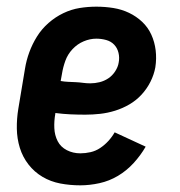

<svg xmlns="http://www.w3.org/2000/svg" viewBox="-20 -548 540 576"><path d="M221 8Q190 8 161 2.5Q132 -3 107.5 -17.5Q83 -32 65.5 -54.5Q48 -77 39.5 -104.5Q31 -132 30.5 -162Q30 -192 35 -222L55 -342Q59 -367 68 -391.5Q77 -416 91 -438.5Q105 -461 125.5 -479Q146 -497 170 -508.5Q194 -520 219 -524Q244 -528 269 -528Q295 -528 320 -524Q345 -520 367 -509.5Q389 -499 406.5 -482.5Q424 -466 434 -444Q444 -422 447 -397Q450 -372 446 -346Q442 -324 431.5 -303Q421 -282 405 -264.5Q389 -247 368.5 -235Q348 -223 325.5 -216Q303 -209 280.5 -206.5Q258 -204 236 -204Q213 -204 191 -205Q169 -206 146 -209V-207Q142 -185 143 -163.5Q144 -142 153 -124.5Q162 -107 180.5 -97.5Q199 -88 221 -88Q236 -88 251.5 -91.5Q267 -95 280.5 -104Q294 -113 305 -125Q316 -137 324 -151L417 -108Q402 -82 381 -59Q360 -36 334 -20.5Q308 -5 278.5 1.5Q249 8 221 8ZM251 -298Q265 -298 279 -301.5Q293 -305 305 -313Q317 -321 325.5 -334Q334 -347 336 -360Q339 -375 335.5 -389.5Q332 -404 322.5 -414Q313 -424 298.5 -428Q284 -432 269 -432Q250 -432 231 -424Q212 -416 197.5 -400.5Q183 -385 176 -365.5Q169 -346 166 -327L162 -305Q173 -303 184.5 -302.5Q196 -302 207 -301.5Q218 -301 229 -299.5Q240 -298 251 -298Z"/></svg>

Font: Iosevka Curly Slab
Style: Bold Italic
Weight: 700
Italic angle: -9°
Monospace: yes
Designer: Belleve Invis
Foundry: Belleve Invis
Version: Version 22.1.2; ttfautohint (v1.8.4)